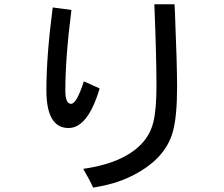

<svg xmlns="http://www.w3.org/2000/svg" viewBox="-20 -808 1040 891"><path d="M224.6 -773.4 311.5 -761.7Q283.2 -541 283.2 -387.7Q283.2 -326.2 309.6 -326.2Q335.9 -326.2 369.1 -430.7L442.4 -397.5Q387.7 -213.9 297.9 -213.9Q195.3 -213.9 195.3 -389.6Q195.3 -548.8 224.6 -773.4ZM366.2 -24.4Q516.6 -45.9 600.6 -108.4Q671.9 -161.1 691.4 -240.2Q706.1 -298.8 706.1 -410.2Q706.1 -543 696.3 -788.1H790L792 -747.1Q801.8 -503.9 801.8 -405.3Q801.8 -264.6 781.2 -193.4Q744.1 -65.4 586.9 10.7Q513.7 46.9 412.1 62.5Q395.5 25.4 366.2 -24.4Z"/></svg>

Font: MotoyaLCedar
Style: W3 mono
Weight: 400
Version: Version 1.01